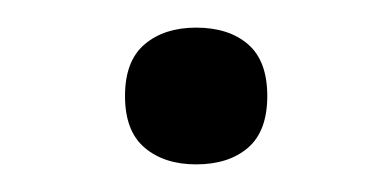

<svg xmlns="http://www.w3.org/2000/svg" viewBox="-20 -112 284 139"><path d="M122 -92Q145.5 -92 159.5 -80Q173.5 -68 173.5 -42.5Q173.5 -17 159.5 -5Q145.5 7 122 7Q99 7 84.8 -5Q70.5 -17 70.5 -42.5Q70.5 -68 84.8 -80Q99 -92 122 -92Z"/></svg>

Font: Newsreader Caption ExtraLight
Style: Regular
Weight: 275
Designer: Hugues Gentile
Foundry: Production Type
Version: Version 1.001